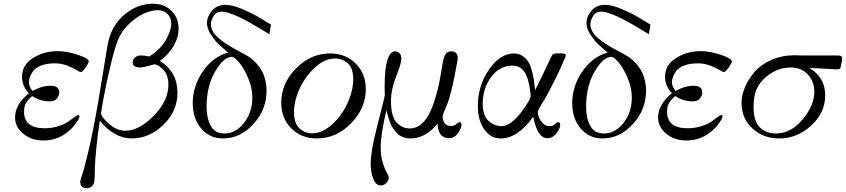

<svg xmlns="http://www.w3.org/2000/svg" viewBox="-20 -725 4498 1021"><path d="M60.1 -100.1Q60.1 -169.9 133.8 -229Q96.7 -267.1 97.2 -318.8Q97.2 -378.9 155 -416Q212.9 -453.1 288.1 -453.1Q335.9 -453.1 394 -433.6Q452.1 -414.1 452.1 -397.9Q452.1 -391.1 435.5 -366.5Q418.9 -341.8 410.2 -341.8Q404.3 -341.8 385.3 -353.5Q366.2 -365.2 335.7 -376.7Q305.2 -388.2 272 -388.2Q229 -388.2 199 -376.7Q168.9 -365.2 156 -346.7Q143.1 -328.1 138.4 -314Q133.8 -299.8 133.8 -288.1Q133.8 -265.1 152.8 -241.2Q202.6 -269 250 -269Q294.9 -269 294.9 -232.9Q294.9 -216.8 283 -201.4Q271 -186 243.2 -186Q194.3 -186 151.9 -213.9H150.9Q127.9 -193.8 117.9 -176.5Q107.9 -159.2 107.9 -130.9Q107.9 -43 216.8 -43Q255.9 -43 290 -54Q324.2 -64.9 342.5 -77.9Q360.8 -90.8 375.5 -101.8Q390.1 -112.8 395 -112.8Q402.8 -112.8 402.8 -106.9Q402.8 -95.7 385.5 -72.3Q368.2 -48.8 359.9 -41Q296.9 22 211.9 22Q147 22 103.5 -13.7Q60.1 -49.3 60.1 -100.1Z M406.7 244.1Q406.7 232.9 417.2 203.4Q427.7 173.8 451.7 72.5Q475.6 -28.8 502.9 -187L549.8 -472.2Q549.8 -474.1 550.8 -478Q567.9 -588.9 647.5 -651.9Q713.4 -705.1 793.5 -705.1Q854.5 -705.1 892.1 -667Q929.7 -628.9 929.7 -573.2Q929.7 -524.4 901.6 -477.8Q873.5 -431.2 830.6 -401.9V-400.9Q923.3 -342.8 923.8 -232.9Q923.8 -133.8 848.9 -61.3Q773.9 11.2 680.9 11.2Q587.9 11.2 510.7 -83Q498.5 -2 492.2 63Q485.8 127.9 484.9 158.9Q483.9 189.9 483.4 212.9Q482.9 235.8 480.7 244.9Q478.5 253.9 472.7 261.2Q460.4 276.4 439.5 275.9Q425.3 275.9 416 267.6Q406.7 259.3 406.7 244.1ZM517.6 -123Q517.6 -104 559.1 -66.9Q600.6 -29.8 646.5 -29.8Q719.7 -29.8 797.6 -109.4Q875.5 -189 875.5 -274.9Q875.5 -326.7 848.1 -354.7Q820.8 -382.8 799.8 -382.8Q798.8 -382.8 769.8 -374.5Q740.7 -366.2 722.7 -366.2Q685.5 -366.2 685.5 -394Q685.5 -399.9 688.2 -407Q690.9 -414.1 701.4 -422.1Q711.9 -430.2 728.5 -430.2Q748.5 -430.2 773.9 -424.8Q835.9 -464.8 863.3 -514.4Q890.6 -564 890.6 -599.1Q890.6 -631.3 870.6 -651.1Q850.6 -670.9 819.8 -670.9Q793 -670.9 756.3 -657.5Q719.7 -644 677.2 -607.9Q634.8 -571.8 611.8 -522.9Q592.8 -481.9 569.3 -383.5Q545.9 -285.2 531.7 -208.5Q517.6 -131.8 517.6 -123Z M1004.9 -176.8Q1004.9 -265.6 1057.9 -343.8Q1110.8 -421.9 1192.9 -445.8Q1158.7 -474.6 1140.6 -491.7Q1122.6 -508.8 1101.6 -541Q1080.6 -573.2 1080.6 -602.1Q1080.6 -636.2 1106.7 -667.7Q1132.8 -699.2 1180.7 -699.2Q1214.8 -699.2 1266.4 -677.5Q1317.9 -655.8 1344.2 -640.4Q1370.6 -625 1420.9 -594.2L1412.6 -543Q1407.7 -545.9 1360.1 -574.5Q1312.5 -603 1286.6 -616.9Q1260.7 -630.9 1222.2 -647Q1183.6 -663.1 1159.7 -663.1H1158.7Q1129.9 -663.1 1115.7 -639.6Q1101.6 -616.2 1101.6 -596.2Q1101.6 -559.1 1138.2 -526.1Q1174.8 -493.2 1235.8 -460.7Q1296.9 -428.2 1305.7 -421.9Q1397.5 -355 1397.5 -243.2Q1397.5 -141.1 1327.1 -64.9Q1256.8 11.2 1166.5 11.2Q1094.7 11.2 1049.8 -41.7Q1004.9 -94.7 1004.9 -176.8ZM1078.6 -155.8Q1078.6 -96.7 1100.6 -55.9Q1122.6 -15.1 1174.8 -15.1Q1232.9 -15.1 1277.3 -71Q1321.8 -127 1321.8 -207Q1321.8 -258.8 1298.8 -312Q1275.9 -365.2 1250.7 -394Q1225.6 -422.9 1213.9 -422.9Q1169.9 -422.9 1124.3 -345.2Q1078.6 -267.6 1078.6 -155.8Z M1475.6 -179.2Q1475.6 -281.2 1554 -361.1Q1632.3 -440.9 1736.3 -440.9Q1817.4 -440.9 1871.3 -387.5Q1925.3 -334 1925.3 -251Q1925.3 -149.9 1846.9 -69.3Q1768.6 11.2 1664.6 11.2Q1582.5 11.2 1529.1 -42.5Q1475.6 -96.2 1475.6 -179.2ZM1543.5 -128.9Q1543.5 -67.9 1573 -42Q1602.5 -16.1 1639.2 -16.1Q1694.3 -16.1 1746.3 -63.5Q1798.3 -110.8 1828.4 -177.5Q1858.4 -244.1 1858.4 -303.2Q1858.4 -363.3 1828.9 -388.7Q1799.3 -414.1 1762.2 -414.1Q1708 -414.1 1656.2 -367.4Q1604.5 -320.8 1574 -254.9Q1543.5 -189 1543.5 -128.9Z M1951.2 147.9Q1951.2 78.1 1988.8 -66.9Q2026.4 -211.9 2026.4 -220.2Q2026.4 -224.1 2025.9 -236.1Q2025.4 -248 2025.4 -262.2Q2025.4 -452.1 2082 -452.1Q2094.2 -452.1 2104.2 -442.1Q2114.3 -432.1 2114.3 -411.1Q2114.3 -388.2 2086.7 -319.1Q2059.1 -250 2059.1 -188Q2059.1 -105 2089.1 -73.5Q2119.1 -42 2159.2 -42Q2246.1 -42 2293 -196.8Q2307.1 -241.7 2316.2 -287.8Q2325.2 -334 2329.1 -361.1Q2333 -388.2 2338.6 -410.6Q2344.2 -433.1 2353.8 -442.6Q2363.3 -452.1 2381.3 -452.1Q2395.5 -452.1 2404.8 -443.1Q2414.1 -434.1 2414.1 -418Q2414.1 -408.2 2410.2 -390.1Q2396 -306.2 2381.1 -247.1Q2366.2 -188 2356.2 -166Q2346.2 -144 2340.1 -128.4Q2334 -112.8 2334 -104Q2334 -85.9 2344 -70.6Q2354 -55.2 2377.4 -55.2Q2395.5 -55.2 2406.7 -65.2Q2418 -75.2 2422.4 -75.2Q2434.6 -75.2 2434.1 -62Q2434.1 -42 2415 -16.1Q2396 9.8 2366.2 9.8Q2311 9.8 2306.2 -67.9Q2244.1 11.2 2161.1 11.2Q2143.1 11.2 2127.2 5.6Q2111.3 0 2100.3 -8.5Q2089.4 -17.1 2079.3 -30Q2069.3 -43 2063.2 -54Q2057.1 -64.9 2051.8 -81.1Q2046.4 -97.2 2043.7 -105Q2041 -112.8 2038.1 -126Q2035.2 -139.2 2035.2 -140.1Q2004.4 -9.3 2004.4 54.2Q2004.4 104 2014.9 138.9Q2025.4 173.8 2036.4 191.9Q2047.4 210 2047.4 220.2Q2047.4 235.4 2034.2 248.3Q2021 261.2 2004.4 261.2Q1979.5 261.2 1965.3 226.6Q1951.2 191.9 1951.2 147.9Z M2521 -161.1Q2521 -269 2580.3 -355Q2639.6 -440.9 2713.9 -440.9Q2739.7 -440.9 2759.3 -427Q2778.8 -413.1 2789.3 -396.5Q2799.8 -379.9 2808.3 -348.4Q2816.9 -316.9 2818.8 -301Q2820.8 -285.2 2824.7 -253.9Q2825.7 -249 2825.7 -246.1Q2863.8 -321.3 2897.9 -395Q2914.1 -430.2 2918.9 -435.5Q2923.8 -440.9 2936.5 -440.9Q2937.5 -440.9 2939 -440.9H2967.8Q2988.8 -440.9 2988.8 -430.2Q2988.8 -424.3 2959 -358.9Q2934.1 -305.7 2911.9 -262.9Q2889.6 -220.2 2877.2 -199.2Q2864.7 -178.2 2855.7 -163.1Q2846.7 -147.9 2843.3 -140.9Q2839.8 -133.8 2839.8 -127.9Q2839.8 -122.1 2843.8 -106.9Q2847.7 -91.8 2863.3 -73Q2878.9 -54.2 2901.9 -54.2Q2919.9 -54.2 2930.9 -64.7Q2941.9 -75.2 2945.8 -75.2Q2959 -75.2 2959 -62Q2959 -42 2939 -16.1Q2918.9 9.8 2890.6 9.8Q2837.4 9.8 2815.9 -104Q2732.9 11.2 2642.6 11.2Q2588.4 11.2 2554.7 -37.8Q2521 -86.9 2521 -161.1ZM2546.9 -173.8Q2546.9 -109.9 2577.9 -82Q2608.9 -54.2 2647 -54.2Q2711.9 -54.2 2792 -188Q2801.8 -205.1 2801.8 -214.8Q2801.8 -223.6 2800.8 -231Q2792 -309.1 2768.8 -342.5Q2745.6 -376 2704.6 -376Q2636.7 -376 2591.8 -315.4Q2546.9 -254.9 2546.9 -173.8Z M3022.9 -176.8Q3022.9 -265.6 3075.9 -343.8Q3128.9 -421.9 3210.9 -445.8Q3176.8 -474.6 3158.7 -491.7Q3140.6 -508.8 3119.6 -541Q3098.6 -573.2 3098.6 -602.1Q3098.6 -636.2 3124.8 -667.7Q3150.9 -699.2 3198.7 -699.2Q3232.9 -699.2 3284.4 -677.5Q3335.9 -655.8 3362.3 -640.4Q3388.7 -625 3439 -594.2L3430.7 -543Q3425.8 -545.9 3378.2 -574.5Q3330.6 -603 3304.7 -616.9Q3278.8 -630.9 3240.2 -647Q3201.7 -663.1 3177.7 -663.1H3176.8Q3147.9 -663.1 3133.8 -639.6Q3119.6 -616.2 3119.6 -596.2Q3119.6 -559.1 3156.2 -526.1Q3192.9 -493.2 3253.9 -460.7Q3314.9 -428.2 3323.7 -421.9Q3415.5 -355 3415.5 -243.2Q3415.5 -141.1 3345.2 -64.9Q3274.9 11.2 3184.6 11.2Q3112.8 11.2 3067.9 -41.7Q3022.9 -94.7 3022.9 -176.8ZM3096.7 -155.8Q3096.7 -96.7 3118.7 -55.9Q3140.6 -15.1 3192.9 -15.1Q3251 -15.1 3295.4 -71Q3339.8 -127 3339.8 -207Q3339.8 -258.8 3316.9 -312Q3293.9 -365.2 3268.8 -394Q3243.7 -422.9 3231.9 -422.9Q3188 -422.9 3142.3 -345.2Q3096.7 -267.6 3096.7 -155.8Z M3479.5 -100.1Q3479.5 -169.9 3553.2 -229Q3516.1 -267.1 3516.6 -318.8Q3516.6 -378.9 3574.5 -416Q3632.3 -453.1 3707.5 -453.1Q3755.4 -453.1 3813.5 -433.6Q3871.6 -414.1 3871.6 -397.9Q3871.6 -391.1 3855 -366.5Q3838.4 -341.8 3829.6 -341.8Q3823.7 -341.8 3804.7 -353.5Q3785.6 -365.2 3755.1 -376.7Q3724.6 -388.2 3691.4 -388.2Q3648.4 -388.2 3618.4 -376.7Q3588.4 -365.2 3575.4 -346.7Q3562.5 -328.1 3557.9 -314Q3553.2 -299.8 3553.2 -288.1Q3553.2 -265.1 3572.3 -241.2Q3622.1 -269 3669.4 -269Q3714.4 -269 3714.4 -232.9Q3714.4 -216.8 3702.4 -201.4Q3690.4 -186 3662.6 -186Q3613.8 -186 3571.3 -213.9H3570.3Q3547.4 -193.8 3537.4 -176.5Q3527.3 -159.2 3527.3 -130.9Q3527.3 -43 3636.2 -43Q3675.3 -43 3709.5 -54Q3743.7 -64.9 3762 -77.9Q3780.3 -90.8 3794.9 -101.8Q3809.6 -112.8 3814.5 -112.8Q3822.3 -112.8 3822.3 -106.9Q3822.3 -95.7 3804.9 -72.3Q3787.6 -48.8 3779.3 -41Q3716.3 22 3631.3 22Q3566.4 22 3522.9 -13.7Q3479.5 -49.3 3479.5 -100.1Z M3923.3 -178.2Q3923.3 -218.3 3941.2 -260.7Q3959 -303.2 3991.9 -342Q4024.9 -380.9 4081.5 -406Q4138.2 -431.2 4207 -431.2Q4212.9 -431.2 4222.9 -430.7Q4232.9 -430.2 4239.3 -430.2H4436Q4458 -430.2 4458 -416Q4458 -401.9 4451.2 -371.1Q4449.2 -362.3 4445.1 -359.1Q4440.9 -356 4429.2 -356Q4426.3 -356 4371.6 -359.4Q4316.9 -362.8 4291 -362.8H4284.2Q4368.2 -314 4368.2 -217.8Q4368.2 -126 4293.7 -57.4Q4219.2 11.2 4124 11.2Q4039.1 11.2 3981.2 -42Q3923.3 -95.2 3923.3 -178.2ZM3987.3 -155.8Q3987.3 -78.6 4021.2 -46.9Q4055.2 -15.1 4105 -15.1Q4186 -15.1 4248 -89.6Q4310.1 -164.1 4310.1 -236.8Q4310.1 -292 4275.6 -329.1Q4241.2 -366.2 4185.1 -366.2Q4116.2 -366.2 4059.1 -320.6Q4002 -274.9 3991.2 -209Q3987.3 -185.5 3987.3 -155.8Z"/></svg>

Font: CMU Serif Extra
Style: RomanSlanted
Weight: 500
Italic angle: -9.46001°
Version: Version 0.7.0